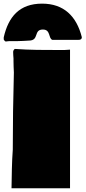

<svg xmlns="http://www.w3.org/2000/svg" viewBox="-24 -1002 461 1035"><path d="M207 -842.8C250 -842.8 235.4 -796.9 257.8 -787.1H397.5C408.2 -787.1 417 -789.1 417 -801.8C388.7 -914.9 319.6 -982.4 203.1 -982.4C80.2 -982.4 21.3 -911 -3.9 -800.8V-789.1C0 -785.2 1 -778.3 7.8 -778.3C13.7 -778.3 18.6 -780.3 25.4 -780.3H68.4C88.9 -780.3 111.3 -782.2 131.8 -783.2C189.1 -783.2 155.1 -842.8 207 -842.8ZM38.1 12.7H353.5V-734.4C338.9 -732.4 315.4 -732.4 299.8 -732.4C213.9 -732.4 135.7 -732.4 55.7 -738.3C49.8 -733.4 46.9 -728.5 46.9 -721.7C46.9 -710 47.9 -697.3 48.8 -686.5V-671.9C48.8 -652.3 49.8 -631.8 50.8 -611.3C46.9 -470.7 44.9 -332 44.9 -195.3C40 -127.9 39.1 -54.7 38.1 12.7Z"/></svg>

Font: Bowlby One SC
Style: Regular
Weight: 400
Width: 1
Version: Version 1.2